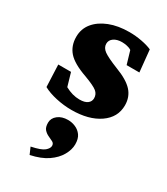

<svg xmlns="http://www.w3.org/2000/svg" viewBox="-181 -523 778 892"><g transform="rotate(30 208.0 -76.5)"><path d="M190.4 7.8Q148.4 7.8 106.9 -1.5Q65.4 -10.7 37.1 -26.4L32.2 -144.5H100.6L121.1 -74.2Q160.2 -52.7 198.2 -52.7Q226.6 -52.7 240.7 -63.5Q254.9 -74.2 254.9 -91.8Q254.9 -113.3 238.3 -127Q221.7 -140.6 168.9 -160.2Q96.7 -185.5 68.4 -217.8Q40 -250 40 -297.9Q40 -340.8 65.9 -372.6Q91.8 -404.3 137.7 -422.4Q183.6 -440.4 244.1 -440.4Q277.3 -440.4 310.5 -434.1Q343.8 -427.7 365.2 -418L377 -300.8H308.6L288.1 -370.1Q278.3 -377 263.7 -379.9Q249 -382.8 237.3 -382.8Q210.9 -382.8 193.8 -371.1Q176.8 -359.4 176.8 -339.8Q176.8 -318.4 197.8 -303.2Q218.8 -288.1 275.4 -265.6Q339.8 -241.2 367.7 -210.4Q395.5 -179.7 395.5 -134.8Q395.5 -70.3 338.9 -31.2Q282.2 7.8 190.4 7.8ZM127 286.1 111.3 250Q163.1 239.3 179.7 225.1Q196.3 210.9 196.3 197.3Q196.3 184.6 185.5 178.7Q174.8 172.9 161.1 167Q147.5 161.1 136.7 149.4Q126 137.7 126 113.3Q126 88.9 147 72.3Q168 55.7 201.2 55.7Q221.7 55.7 241.2 64Q260.7 72.3 273.4 89.8Q286.1 107.4 286.1 137.7Q286.1 166 269 196.3Q252 226.6 217.3 250.5Q182.6 274.4 127 286.1Z"/></g></svg>

Font: Crimson Pro ExtraBold
Style: Regular
Weight: 800
Designer: Jacques Le Bailly
Foundry: Baron von Fonthausen
Version: Version 1.003